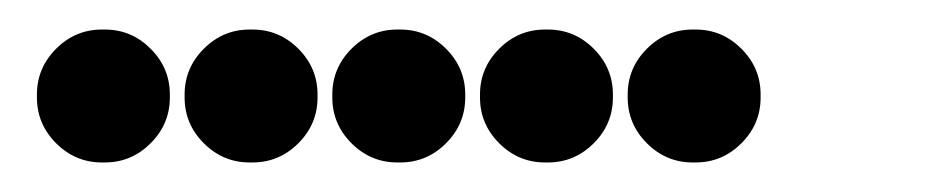

<svg xmlns="http://www.w3.org/2000/svg" viewBox="-20 -815 640 130"><path d="M49 -795Q31 -795 18 -782Q5 -769 5 -751V-749Q5 -731 18 -718Q31 -705 49 -705H51Q69 -705 82 -718Q95 -731 95 -749V-751Q95 -769 82 -782Q69 -795 51 -795ZM149 -795Q131 -795 118 -782Q105 -769 105 -751V-749Q105 -731 118 -718Q131 -705 149 -705H151Q169 -705 182 -718Q195 -731 195 -749V-751Q195 -769 182 -782Q169 -795 151 -795ZM249 -795Q231 -795 218 -782Q205 -769 205 -751V-749Q205 -731 218 -718Q231 -705 249 -705H251Q269 -705 282 -718Q295 -731 295 -749V-751Q295 -769 282 -782Q269 -795 251 -795ZM349 -795Q331 -795 318 -782Q305 -769 305 -751V-749Q305 -731 318 -718Q331 -705 349 -705H351Q369 -705 382 -718Q395 -731 395 -749V-751Q395 -769 382 -782Q369 -795 351 -795ZM449 -795Q431 -795 418 -782Q405 -769 405 -751V-749Q405 -731 418 -718Q431 -705 449 -705H451Q469 -705 482 -718Q495 -731 495 -749V-751Q495 -769 482 -782Q469 -795 451 -795Z"/></svg>

Font: Doto Rounded Black
Style: Regular
Weight: 900
Monospace: yes
Version: Version 1.000